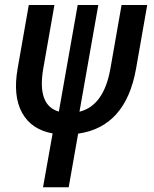

<svg xmlns="http://www.w3.org/2000/svg" viewBox="-20 -538 626 782"><path d="M155.3 224.6 194.3 5.4Q107.4 -10.3 69.8 -78.9Q32.2 -147.5 51.8 -258.8L97.2 -517.6H201.7L156.2 -258.8Q130.4 -108.9 219.7 -83.5L296.4 -517.6H380.4L303.7 -83Q403.3 -107.9 429.7 -258.8L475.1 -517.6H579.6L534.2 -258.8Q492.2 -21 298.3 6.3L259.8 224.6Z"/></svg>

Font: Cascadia Mono PL
Style: Italic
Weight: 400
Italic angle: -10°
Monospace: yes
Designer: Aaron Bell
Foundry: Saja Typeworks
Version: Version 2404.023; ttfautohint (v1.8.4)